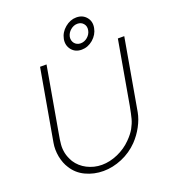

<svg xmlns="http://www.w3.org/2000/svg" viewBox="-171 -1091 1083 1228"><g transform="rotate(-20 370.0 -476.5)"><path d="M576 -864.5Q568.5 -822.5 533 -791.5Q497.5 -761.5 455 -761.5Q412 -761.5 387.5 -791.5Q362.5 -822.5 370 -864.5Q378.5 -908 414 -937.5Q450 -967.5 491.5 -967.5Q534.5 -967.5 559.5 -937.5Q584.5 -907.5 576 -864.5ZM410.5 -864.5Q408.5 -851.5 411.5 -840.2Q414.5 -829 421.5 -820.5Q428.5 -812 439 -807Q449.5 -802 462.5 -802Q488.5 -802 509.5 -820Q531 -838.5 535.5 -864.5Q540.5 -890.5 525.5 -908.5Q510.5 -927 484.5 -927Q458.5 -927 437 -908.5Q416 -891 410.5 -864.5ZM654 -263.5Q645.5 -218 620.5 -171.5Q595.5 -125 559.5 -87.5Q512 -38.5 448.5 -11.5Q384.5 15.5 321 15.5Q256.5 15.5 200.5 -11Q145.5 -37 114.5 -87.5Q92 -121 82 -170.5Q73 -220 81 -263.5L166.5 -750H210.5L134.5 -317.5Q124.5 -264 122.5 -236.5Q120 -208 126.2 -178Q132.5 -148 152 -114.5Q165.5 -93.5 184 -77Q202.5 -60.5 225 -49Q247.5 -37.5 272.8 -31.2Q298 -25 325 -25Q378.5 -25 433.5 -49Q488.5 -73 529 -114.5Q560 -145.5 577.5 -176Q586 -191.5 592.2 -206.5Q598.5 -221.5 602.5 -236.5Q606.5 -251.5 610.8 -271.8Q615 -292 620 -317.5L696 -750H739.5Z"/></g></svg>

Font: Russisch Sans ExtraLight
Style: Italic
Weight: 200
Width: 4
Italic angle: -10°
Designer: Michael Sharanda (font) & Cristiano Sobral (main changes)
Foundry: Michael Sharanda
Version: Version 2.00;September 8, 2020;FontCreator 13.0.0.2681 64-bi